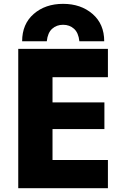

<svg xmlns="http://www.w3.org/2000/svg" viewBox="-20 -990 648 1012"><path d="M530.3 -309.6H256.8V-146.5H548.8V2H76.2V-732.4H548.8V-583H256.8V-450.2H530.3ZM529.3 -772.5H398.4Q393.6 -817.4 370.1 -838.4Q346.7 -859.4 312.5 -859.4Q278.3 -859.4 254.9 -838.4Q231.4 -817.4 226.6 -772.5H96.7Q96.7 -863.3 157.7 -916.5Q218.8 -969.7 312.5 -969.7Q406.2 -969.7 467.8 -916.5Q529.3 -863.3 529.3 -772.5Z"/></svg>

Font: Gen Shin Gothic Heavy
Style: Bold
Weight: 900
Designer: [Source Han Sans]
Ryoko NISHIZUKA  (kana & ideographs); Paul D. Hunt (Latin, Greek & Cyrillic); Wenlong ZHANG  (bopomofo
Version: Version 1.002.20150607